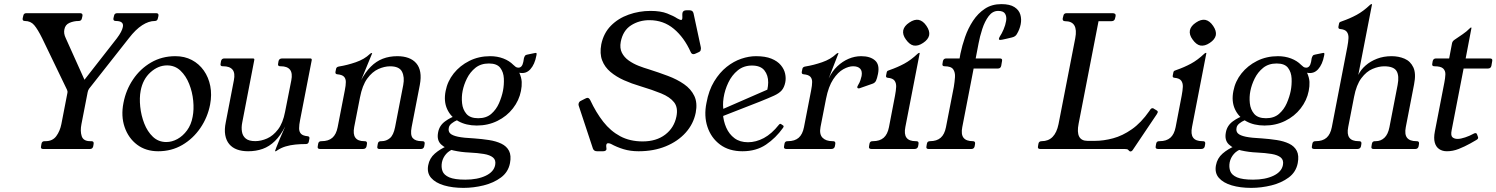

<svg xmlns="http://www.w3.org/2000/svg" viewBox="-20 -724 7272 933"><path d="M739 -660Q752 -660 750 -647L747.2 -635Q745 -622 732 -622Q703 -622 671.1 -601.6Q639.2 -581.2 606 -538L413 -293Q408 -286 406 -276L375.8 -121Q369 -87 377 -62.5Q385 -38 418 -38H424Q437 -38 435 -25L433 -13Q430 0 417 0H189.5Q176.5 0 179.5 -13L181.5 -25Q183.5 -38 196.5 -38H201.5Q235.5 -38 253.5 -62.5Q271.5 -87 278.2 -121L307.5 -272Q308.5 -277 307.9 -280.5Q307.2 -284 305.5 -288L185 -538Q163.2 -582 146.1 -602Q129 -622 101 -622Q88 -622 90.2 -635L93 -647Q95 -660 108 -660H368.8Q382.8 -660 380.8 -647L378 -635Q375.8 -622 361.8 -622Q338.8 -622 317.8 -613Q296.8 -604 292.8 -581Q290.8 -572 292.2 -561.1Q293.8 -550.2 299.8 -538L400.2 -314.8L363.2 -301.5L548 -538Q573 -571.2 577 -593Q583 -622 543 -622Q529 -622 531.2 -635L534 -647Q536 -660 550 -660Z M748.8 11Q688.5 11 646.2 -20.9Q604 -52.8 585.6 -106.4Q567.2 -160 580 -224.2Q592 -287 626.8 -338.4Q661.5 -389.8 714.1 -420.4Q766.8 -451 832.2 -451Q877 -451 912.1 -432.5Q947.2 -414 970.4 -381.2Q993.5 -348.5 1001.8 -306.1Q1010 -263.8 1001 -216Q988.8 -153.2 953.5 -101.8Q918.2 -50.2 865.9 -19.6Q813.5 11 748.8 11ZM788.2 -33.8Q815.5 -33.8 842.1 -48.4Q868.8 -63 889 -90.6Q909.2 -118.2 916.2 -157Q923 -191.5 918.9 -234.4Q914.8 -277.2 899.2 -316.2Q883.8 -355.2 856.9 -380.8Q830 -406.2 792 -406.2Q748.5 -406.2 711.2 -372.6Q674 -339 663.5 -283Q657 -248.5 661.4 -205.8Q665.8 -163 681 -123.9Q696.2 -84.8 723.1 -59.2Q750 -33.8 788.2 -33.8Z M1185.8 11Q1155.2 11 1132 2.5Q1108.8 -6 1094 -23.6Q1079.2 -41.2 1074.5 -68Q1069.8 -94.8 1077.2 -130.2L1116.5 -334Q1123.5 -369 1110 -385.5Q1096.5 -402 1064.5 -402H1062Q1049 -402 1052 -415L1054 -427Q1057 -440 1070 -440H1209.2Q1217.8 -440 1215.5 -431.5L1157.2 -129Q1152.2 -104.5 1155.8 -83.8Q1159.2 -63 1174.4 -50.6Q1189.5 -38.2 1220.5 -38.2Q1248.5 -38.2 1277.9 -51.1Q1307.2 -64 1331 -95Q1354.8 -126 1365.2 -180.2L1395.5 -333.2Q1402.5 -368.2 1389.4 -385.1Q1376.2 -402 1344.2 -402H1341.8Q1328.5 -402 1331.5 -415L1333.5 -427Q1336.5 -440 1351.2 -440H1487.5Q1496.2 -440 1494.8 -431.5L1438.5 -142Q1433.5 -117.5 1433.5 -100.6Q1433.5 -83.8 1442.6 -74Q1451.8 -64.2 1475 -62Q1485.5 -61 1483.5 -50L1480.5 -35.2Q1478.5 -24 1465.8 -24Q1440 -24 1415.4 -21.6Q1390.8 -19.2 1368.2 -12.5Q1345.8 -5.8 1326.8 7Q1321.8 11 1319 11H1317.8Q1315.8 11 1316.5 9.8Q1316.8 8.5 1322.6 -7.2Q1328.5 -23 1339.8 -49.6Q1351 -76.2 1366.2 -110Q1343.2 -65.2 1316.1 -38.8Q1289 -12.2 1256.6 -0.6Q1224.2 11 1185.8 11Z M1535.5 0Q1521 0 1524 -13L1526 -25Q1528 -38 1541 -38H1543Q1576 -38 1595 -54.5Q1614 -71 1620.8 -106L1655.5 -284.5Q1660.5 -309.2 1660.5 -325.6Q1660.5 -342 1651.4 -351.5Q1642.2 -361 1619 -363Q1608.2 -364 1610.2 -375L1613.2 -390Q1615.2 -399.2 1628 -401Q1667 -407.2 1708.9 -421.6Q1750.8 -436 1777.5 -461.8Q1782.5 -466.2 1785.5 -466.2H1786.5Q1788.5 -466.2 1788.5 -465L1735 -334.8Q1756 -374.2 1782 -400.2Q1808 -426.2 1839.9 -438.6Q1871.8 -451 1911 -451Q1941 -451 1964.2 -442.6Q1987.5 -434.2 2002.6 -416.8Q2017.8 -399.2 2022.2 -373.1Q2026.8 -347 2020 -311L1980.2 -106Q1972.8 -67.5 1985.9 -52.8Q1999 -38 2029.2 -38H2032.5Q2045.5 -38 2043.5 -25L2041.5 -13Q2038.5 0 2025.5 0H1823.8Q1810.8 0 1813.8 -13L1815.8 -25Q1817.8 -38 1830.8 -38H1834.5Q1857.2 -38 1874.8 -52.8Q1892.2 -67.5 1899.8 -106L1939.5 -311Q1946.8 -349.2 1933.6 -375.5Q1920.5 -401.8 1875.5 -401.8Q1848.2 -401.8 1818.5 -388.5Q1788.8 -375.2 1764.6 -342.2Q1740.5 -309.2 1729.2 -250L1701.2 -106.8Q1694.5 -71.8 1706.9 -54.9Q1719.2 -38 1749.5 -38H1752.2Q1765.2 -38 1763.2 -25L1761.2 -13Q1758.2 0 1743.8 0Z M2355.8 -415.5Q2316.5 -415.5 2290.2 -394.4Q2264 -373.2 2248.9 -342.5Q2233.8 -311.8 2228 -282Q2222.2 -253.2 2225.4 -222.5Q2228.5 -191.8 2246.6 -170.6Q2264.8 -149.5 2303.8 -149.5Q2343 -149.5 2367.2 -170.6Q2391.5 -191.8 2404.9 -222.5Q2418.2 -253.2 2424 -282Q2429.8 -311.8 2428.4 -342.5Q2427 -373.2 2410.9 -394.4Q2394.8 -415.5 2355.8 -415.5ZM2192 -3Q2163.5 6.2 2147.9 24.1Q2132.2 42 2127.5 64.8Q2123.2 88.2 2130.2 107.4Q2137.2 126.5 2163.1 137.8Q2189 149 2241.2 149Q2300.2 149 2340 130.1Q2379.8 111.2 2386.2 78Q2390.8 53.8 2375.8 41.4Q2360.8 29 2331 24.1Q2301.2 19.2 2261 17.2Q2220.2 15.5 2182.8 7Q2145.2 -1.5 2123.4 -22.2Q2101.5 -43 2109 -81Q2115 -114 2143.1 -134.5Q2171.2 -155 2200.2 -163L2220 -144Q2213.8 -145 2200.4 -139.5Q2187 -134 2174.9 -124.4Q2162.8 -114.8 2161 -103.5Q2157.2 -86 2167.5 -75.8Q2177.8 -65.5 2205.6 -59.6Q2233.5 -53.8 2283.8 -51.5Q2321.8 -48.8 2356.1 -43.5Q2390.5 -38.2 2416.2 -25.9Q2442 -13.5 2453.6 9.1Q2465.2 31.8 2458.2 68.8Q2449.8 112.2 2414.4 138.5Q2379 164.8 2330.1 176.9Q2281.2 189 2232 189Q2179 189 2137.5 176.8Q2096 164.5 2074.9 140.2Q2053.8 116 2060.8 79Q2067 45 2093.1 22.2Q2119.2 -0.5 2155.2 -15.5ZM2296.8 -114Q2245.2 -114 2207.6 -135Q2170 -156 2152.8 -194Q2135.5 -232 2145.5 -282Q2154.5 -329 2184.6 -367Q2214.8 -405 2260.5 -428Q2306.2 -451 2362 -451Q2396.5 -451 2425.9 -439.8Q2455.2 -428.5 2474.5 -408.8Q2480.5 -403 2485.9 -399.1Q2491.2 -395.2 2499.2 -395.2Q2508.2 -395.2 2514.1 -402Q2520 -408.8 2523 -423.2L2526 -441.2Q2527.8 -447.8 2531.1 -452.8Q2534.5 -457.8 2542.8 -458.8L2577.5 -466Q2581.5 -467 2584.5 -467Q2589.5 -467 2586.5 -454Q2578.5 -411 2557.1 -387.4Q2535.8 -363.8 2503.5 -370.5Q2514.2 -346.8 2515.2 -325.9Q2516.2 -305 2511.5 -282Q2502.5 -236 2472.6 -197.5Q2442.8 -159 2397.1 -136.5Q2351.5 -114 2296.8 -114Z M3360.5 -463.8Q3354.5 -460.8 3349.5 -460.8Q3341 -460.8 3336.5 -470.8Q3304.8 -541.8 3254.4 -583.9Q3204 -626 3135.5 -626Q3086 -626 3046.6 -600.9Q3007.2 -575.8 2996.5 -520.8Q2990.8 -490 3001.9 -467.9Q3013 -445.8 3035 -430.1Q3057 -414.5 3083.2 -404.2Q3109.5 -394 3133.5 -387Q3180.8 -372 3225.5 -355.2Q3270.2 -338.5 3304 -315Q3337.8 -291.5 3353.9 -257.9Q3370 -224.2 3360.8 -176.5Q3349.8 -121.5 3311.9 -79.4Q3274 -37.2 3215.4 -13.1Q3156.8 11 3083.2 11Q3043.2 11 3010.2 1Q2977.2 -9 2948.2 -25Q2941.2 -28 2935.2 -28Q2927.2 -28 2926.2 -19Q2925.2 -16 2926.2 -10Q2927.2 -3 2927.2 1Q2925.2 11 2910.2 11H2881.2Q2866 11 2861.2 -2L2792.5 -209.5Q2790.5 -214.5 2791.5 -219.5Q2793.5 -230.5 2803.5 -234.5L2823.2 -244.5Q2827.2 -246.5 2829.8 -247.5Q2832.2 -248.5 2835.2 -248.5Q2842.2 -248.5 2848.2 -237.5Q2876.2 -177.5 2911.6 -132.2Q2947 -87 2994 -61.9Q3041 -36.8 3103 -36.8Q3169.2 -36.8 3212.6 -69.9Q3256 -103 3267 -158Q3275.8 -201.5 3255.5 -227.1Q3235.2 -252.8 3192.8 -270.1Q3150.2 -287.5 3090.5 -305.5Q3049.5 -317.5 3012 -334.2Q2974.5 -351 2946.5 -374.5Q2918.5 -398 2906 -430.8Q2893.5 -463.5 2901.8 -508.5Q2913 -562.8 2948.4 -598.8Q2983.8 -634.8 3034.8 -652.9Q3085.8 -671 3141.2 -671Q3190.2 -671 3222.2 -658.5Q3254.2 -646 3270.2 -635Q3284.2 -627 3290.2 -627Q3294.2 -627 3295.2 -632Q3296.2 -637 3295.8 -644.5Q3295.2 -652 3296.2 -661Q3299.2 -674 3315.2 -674H3331.2Q3346.8 -674 3350.2 -659L3385.2 -496Q3387 -489 3385.2 -483Q3385 -479 3382.9 -476Q3380.8 -473 3374.2 -470Z M3784.8 -102.5Q3750 -53.5 3702.2 -21.2Q3654.5 11 3588 11Q3522.5 11 3479 -21.5Q3435.5 -54 3417.8 -107.5Q3400 -161 3413 -224Q3424 -285 3450.5 -328.5Q3477 -372 3511.1 -399Q3545.2 -426 3582.1 -438.5Q3619 -451 3653.5 -451Q3699 -451 3728.5 -439Q3758 -427 3774.2 -407.5Q3790.5 -388 3795.2 -366.1Q3800 -344.2 3796 -323.8Q3791 -299.5 3778.8 -285.1Q3766.5 -270.8 3741.1 -259.1Q3715.8 -247.5 3672 -230L3446.2 -141.8L3442 -172L3743.5 -303.5L3697.2 -253.5Q3712.5 -288.2 3712.9 -323.2Q3713.2 -358.2 3694.5 -381.9Q3675.8 -405.5 3634 -405.5Q3593.8 -405.5 3565 -382Q3536.2 -358.5 3519.1 -322.5Q3502 -286.5 3496.2 -248.8Q3490.5 -211 3497 -182.8L3493 -171.5Q3495.2 -135.5 3509.1 -103.8Q3523 -72 3549.2 -52.4Q3575.5 -32.8 3614.8 -32.8Q3653.5 -32.8 3691.9 -53.2Q3730.2 -73.8 3765 -117.8Q3770.2 -124.2 3775.2 -121.2L3785.8 -114Q3790.5 -110.5 3784.8 -102.5Z M3801.5 0Q3787 0 3790 -13L3792 -25Q3794 -38 3807 -38H3809Q3842 -38 3861 -54.5Q3880 -71 3886.8 -106L3921.5 -284.5Q3926.5 -309.2 3926.5 -325.6Q3926.5 -342 3917.4 -351.5Q3908.2 -361 3885 -363Q3874.2 -364 3876.2 -375L3879.2 -390Q3881.2 -399.2 3894.2 -401Q3933 -407.2 3974.9 -421.6Q4016.8 -436 4043.5 -461.8Q4048.5 -466.2 4051.5 -466.2H4052.5Q4054.5 -466.2 4054.5 -465L4006.8 -342.5Q4023.5 -378 4048.9 -401.9Q4074.2 -425.8 4103.9 -438.4Q4133.5 -451 4164.8 -451Q4208.5 -451 4232 -430.4Q4255.5 -409.8 4246.5 -364.8Q4241.8 -341.8 4236.8 -331.6Q4231.8 -321.5 4220.8 -317.5L4161 -296.5Q4158.8 -295.5 4156.9 -295Q4155 -294.5 4152.8 -294.5Q4144.8 -294.5 4146 -302.5Q4146.8 -304.5 4147.8 -306.5Q4148.8 -308.5 4149.8 -310.5Q4157.8 -323.5 4161.2 -334.5Q4164.8 -345.5 4166.8 -354.5Q4171 -378.5 4159.9 -390.2Q4148.8 -402 4125.5 -402Q4104 -402 4077.9 -387.6Q4051.8 -373.2 4028.8 -338.5Q4005.8 -303.8 3994 -244L3967.2 -106.8Q3960.5 -71.8 3976.9 -54.9Q3993.2 -38 4025.2 -38H4027.8Q4041 -38 4039 -25L4037 -13Q4034 0 4019.2 0Z M4432.5 -38Q4445.5 -38 4443.5 -25L4441.5 -13Q4438.5 0 4423.5 0H4215Q4200 0 4203 -13L4205 -25Q4207 -38 4220 -38H4222Q4255 -38 4274 -54.5Q4293 -71 4299.8 -106L4329.2 -259Q4334 -284 4334.8 -302.2Q4335.5 -320.5 4326.8 -332.2Q4318 -344 4294 -346Q4283.2 -347 4286 -358L4289 -373Q4290 -378 4293.9 -380.1Q4297.8 -382.2 4304 -384Q4341.5 -397 4374 -414.5Q4406.5 -432 4439 -462.8Q4443.8 -467 4446.5 -467H4447.5Q4449.5 -467 4449.2 -465.8L4379.5 -107Q4372.5 -72 4385 -55Q4397.5 -38 4429.5 -38ZM4443.8 -627.5Q4465.5 -623 4482.2 -598Q4498.8 -573.8 4495.2 -553Q4490.8 -532 4465.8 -515.5Q4441.5 -499 4419.8 -502.8Q4400 -506.8 4382.2 -532Q4365 -555.2 4369.2 -577Q4373.8 -598 4398.8 -614.5Q4423 -631 4443.8 -627.5Z M4647 -462.8Q4655 -501.8 4669.6 -544Q4684.2 -586.2 4708.2 -622.8Q4732.2 -659.2 4766 -681.6Q4799.8 -704 4845.8 -704Q4887.2 -704 4909.5 -689.6Q4931.8 -675.2 4938.2 -652.9Q4944.8 -630.5 4939.8 -605.6Q4934.8 -580.8 4921.5 -558.8Q4914.8 -545.8 4896.5 -541.8Q4879.5 -537.8 4868.1 -535.1Q4856.8 -532.5 4850 -531.2Q4843.2 -530 4841.2 -530Q4833.2 -530 4834.2 -535.6Q4835.2 -541.2 4838.8 -547Q4847.8 -560.2 4856.8 -581.1Q4865.8 -602 4869.1 -622.6Q4872.5 -643.2 4864.2 -657.1Q4856 -671 4830.5 -671Q4803.2 -671 4784.2 -645.5Q4765.2 -620 4753.2 -583Q4741.2 -546 4735.2 -513L4721.2 -440H4839.2Q4852.2 -440 4849.2 -427L4845.2 -404Q4842.2 -391 4829.2 -391H4711.2L4656 -106Q4649.2 -71 4662.2 -54.5Q4675.2 -38 4707.2 -38Q4720.2 -38 4718.2 -25L4716.2 -13Q4713.2 0 4700.2 0H4492Q4479 0 4482 -13L4484 -25Q4486 -38 4499 -38Q4532 -38 4551 -54.5Q4570 -71 4576.8 -106L4615 -302Q4619 -326 4620.6 -349Q4622.2 -372 4612.1 -387Q4602 -402 4570 -402Q4557 -402 4560 -415L4562 -427Q4565 -440 4578 -440H4643Z M5600 -188Q5603.2 -186.2 5604.6 -184.6Q5606 -183 5606 -178Q5605 -177 5604.5 -175.5Q5604 -174 5602 -170L5485 4Q5480 12 5473 12Q5471 12 5468.5 10.5Q5466 9 5462 4Q5459 0 5445 0H5035Q5021 0 5024 -13L5026 -25Q5028 -38 5042 -38Q5107 -38 5123.8 -121L5205 -538Q5221 -621 5156 -621Q5142 -621 5144.2 -635L5147 -646Q5149 -660 5163 -660H5386.2Q5403.2 -660 5401.2 -646L5398.5 -635Q5396.2 -621 5380.2 -621H5318.2L5221.5 -123.5Q5204.8 -39.5 5264.8 -39.5H5299.8Q5342.8 -39.5 5388.8 -51.9Q5434.8 -64.2 5479.9 -95.8Q5525 -127.2 5564.8 -184.2L5568.8 -190.2Q5573.8 -198.2 5580.5 -198.2Q5582.8 -198.2 5584.8 -197.4Q5586.8 -196.5 5587.8 -195.2Z M5825.5 -38Q5838.5 -38 5836.5 -25L5834.5 -13Q5831.5 0 5816.5 0H5608Q5593 0 5596 -13L5598 -25Q5600 -38 5613 -38H5615Q5648 -38 5667 -54.5Q5686 -71 5692.8 -106L5722.2 -259Q5727 -284 5727.8 -302.2Q5728.5 -320.5 5719.8 -332.2Q5711 -344 5687 -346Q5676.2 -347 5679 -358L5682 -373Q5683 -378 5686.9 -380.1Q5690.8 -382.2 5697 -384Q5734.5 -397 5767 -414.5Q5799.5 -432 5832 -462.8Q5836.8 -467 5839.5 -467H5840.5Q5842.5 -467 5842.2 -465.8L5772.5 -107Q5765.5 -72 5778 -55Q5790.5 -38 5822.5 -38ZM5836.8 -627.5Q5858.5 -623 5875.2 -598Q5891.8 -573.8 5888.2 -553Q5883.8 -532 5858.8 -515.5Q5834.5 -499 5812.8 -502.8Q5793 -506.8 5775.2 -532Q5758 -555.2 5762.2 -577Q5766.8 -598 5791.8 -614.5Q5816 -631 5836.8 -627.5Z M6183.8 -415.5Q6144.5 -415.5 6118.2 -394.4Q6092 -373.2 6076.9 -342.5Q6061.8 -311.8 6056 -282Q6050.2 -253.2 6053.4 -222.5Q6056.5 -191.8 6074.6 -170.6Q6092.8 -149.5 6131.8 -149.5Q6171 -149.5 6195.2 -170.6Q6219.5 -191.8 6232.9 -222.5Q6246.2 -253.2 6252 -282Q6257.8 -311.8 6256.4 -342.5Q6255 -373.2 6238.9 -394.4Q6222.8 -415.5 6183.8 -415.5ZM6020 -3Q5991.5 6.2 5975.9 24.1Q5960.2 42 5955.5 64.8Q5951.2 88.2 5958.2 107.4Q5965.2 126.5 5991.1 137.8Q6017 149 6069.2 149Q6128.2 149 6168 130.1Q6207.8 111.2 6214.2 78Q6218.8 53.8 6203.8 41.4Q6188.8 29 6159 24.1Q6129.2 19.2 6089 17.2Q6048.2 15.5 6010.8 7Q5973.2 -1.5 5951.4 -22.2Q5929.5 -43 5937 -81Q5943 -114 5971.1 -134.5Q5999.2 -155 6028.2 -163L6048 -144Q6041.8 -145 6028.4 -139.5Q6015 -134 6002.9 -124.4Q5990.8 -114.8 5989 -103.5Q5985.2 -86 5995.5 -75.8Q6005.8 -65.5 6033.6 -59.6Q6061.5 -53.8 6111.8 -51.5Q6149.8 -48.8 6184.1 -43.5Q6218.5 -38.2 6244.2 -25.9Q6270 -13.5 6281.6 9.1Q6293.2 31.8 6286.2 68.8Q6277.8 112.2 6242.4 138.5Q6207 164.8 6158.1 176.9Q6109.2 189 6060 189Q6007 189 5965.5 176.8Q5924 164.5 5902.9 140.2Q5881.8 116 5888.8 79Q5895 45 5921.1 22.2Q5947.2 -0.5 5983.2 -15.5ZM6124.8 -114Q6073.2 -114 6035.6 -135Q5998 -156 5980.8 -194Q5963.5 -232 5973.5 -282Q5982.5 -329 6012.6 -367Q6042.8 -405 6088.5 -428Q6134.2 -451 6190 -451Q6224.5 -451 6253.9 -439.8Q6283.2 -428.5 6302.5 -408.8Q6308.5 -403 6313.9 -399.1Q6319.2 -395.2 6327.2 -395.2Q6336.2 -395.2 6342.1 -402Q6348 -408.8 6351 -423.2L6354 -441.2Q6355.8 -447.8 6359.1 -452.8Q6362.5 -457.8 6370.8 -458.8L6405.5 -466Q6409.5 -467 6412.5 -467Q6417.5 -467 6414.5 -454Q6406.5 -411 6385.1 -387.4Q6363.8 -363.8 6331.5 -370.5Q6342.2 -346.8 6343.2 -325.9Q6344.2 -305 6339.5 -282Q6330.5 -236 6300.6 -197.5Q6270.8 -159 6225.1 -136.5Q6179.5 -114 6124.8 -114Z M6584.5 -38Q6597.5 -38 6595.5 -25L6593.5 -13Q6590.5 0 6575.5 0H6367Q6352 0 6355 -13L6357 -25Q6359 -38 6372 -38H6374Q6407 -38 6426 -54.5Q6445 -71 6451.8 -106L6527.2 -496Q6532 -521 6532.8 -539.2Q6533.5 -557.5 6524.8 -569.2Q6516 -581 6492 -583Q6482 -584 6484 -595L6487 -610Q6488 -615 6491.9 -617.1Q6495.8 -619.2 6502 -621Q6539.5 -634 6572 -651.5Q6604.5 -669 6637 -699.8Q6641.8 -704 6644.5 -704H6645.5Q6647.5 -704 6647.2 -702.8L6580.5 -359.8Q6592.2 -385 6615.8 -405.6Q6639.2 -426.2 6671.4 -438.6Q6703.5 -451 6742.2 -451Q6776.5 -451 6805.2 -438.8Q6834 -426.5 6848 -396.5Q6862 -366.5 6851.5 -314L6811.2 -106Q6804.5 -71 6817.5 -54.5Q6830.5 -38 6862.5 -38H6864.5Q6877.5 -38 6875.5 -25L6873.5 -13Q6870.5 0 6857.5 0H6654.5Q6641.5 0 6644.5 -13L6646.5 -25Q6648.5 -38 6661.5 -38H6665.8Q6689.8 -38 6707.4 -54.5Q6725 -71 6731.8 -106L6771.5 -311Q6780.2 -355.8 6766.4 -378.8Q6752.5 -401.8 6706.5 -401.8Q6679.5 -401.8 6649.8 -389.2Q6620 -376.8 6595.5 -344.2Q6571 -311.8 6559.8 -252.8L6531.5 -107Q6524.5 -72 6537 -55Q6549.5 -38 6581.5 -38Z M7161.2 -60.8Q7163.5 -57 7162.5 -52.8Q7161.5 -47.8 7154.2 -43.8L7124.5 -26.8Q7097.5 -11.8 7068.9 -0.4Q7040.2 11 7011 11Q6989.2 11 6973.6 0.5Q6958 -10 6952.1 -31.2Q6946.2 -52.5 6952.5 -85L6998.8 -323.8Q7002.8 -344 7003.6 -361.8Q7004.5 -379.5 6993.2 -390.8Q6982 -402 6950 -402Q6937 -402 6940 -415L6942 -427Q6945 -440 6958 -440H7022L7036 -514Q7038 -523.5 7047 -530Q7069 -545.5 7087.5 -557.6Q7106 -569.8 7124 -588Q7125.2 -590 7128.2 -590H7130.2Q7131.2 -590 7130.2 -587L7102.2 -440H7220.2Q7234.2 -440 7231.2 -427L7227.2 -404Q7224.2 -391 7210.2 -391H7092.2L7034.2 -91.8Q7028.8 -65.2 7038 -57.1Q7047.2 -49 7063 -49Q7078 -49 7099.9 -56.4Q7121.8 -63.8 7137.8 -72.8Q7141 -74.8 7144.2 -76Q7147.5 -77.2 7149.5 -77.2Q7155.5 -77.2 7157.5 -71Z"/></svg>

Font: Young Serif Light
Style: Italic
Weight: 300
Italic angle: -10.979°
Designer: Bastien Sozeau
Foundry: NBR — Bastien Sozeau
Version: Version 5.001